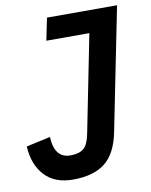

<svg xmlns="http://www.w3.org/2000/svg" viewBox="-81 -758 653 831"><g transform="rotate(-10 245.5 -343.0)"><path d="M491 -698 383 -159Q365 -68 314.5 -28Q264 12 173 12Q92 12 48 -36.5Q4 -85 0 -164L106 -187Q110 -93 180 -93Q218 -93 238 -109.5Q258 -126 267 -173L352 -600H163L183 -698Z"/></g></svg>

Font: IBM Plex Sans Cond SmBld
Style: Italic
Weight: 600
Width: 3
Italic angle: -11°
Designer: Mike Abbink, Paul van der Laan, Pieter van Rosmalen
Foundry: Bold Monday
Version: Version 1.3